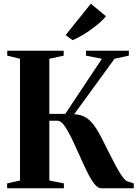

<svg xmlns="http://www.w3.org/2000/svg" viewBox="-20 -1017 747 1037"><path d="M18.5 0V-26.5L88 -42V-699.5L19 -716.5V-743H324V-716.5L246.5 -699.5V-402H332.5L530.5 -699.5L444.5 -716.5V-743H676V-716.5L598.5 -699.5L380.5 -400Q416.5 -398.5 442 -383.5Q467.5 -368.5 489.2 -338.2Q511 -308 535 -259.5Q553.5 -223 572.2 -185.5Q591 -148 608.5 -115.8Q626 -83.5 641.2 -62.5Q656.5 -41.5 668 -37.5L702.5 -26.5V0H527Q511 0 495 -17.8Q479 -35.5 463 -65Q447 -94.5 430.5 -131Q414 -167.5 397 -205Q379 -245.5 360.8 -282Q342.5 -318.5 325 -341.8Q307.5 -365 290.5 -365H246.5V-42L325 -26.5V0ZM371 -800.5 334.5 -827.5 470.5 -997 552.5 -929Q538.5 -912 517.8 -894Q497 -876 473 -858.5Q449 -841 423.5 -826Q398 -811 373 -800.5Z"/></svg>

Font: Merriweather 120pt
Style: Bold
Weight: 700
Designer: Eben Sorkin
Foundry: Eben Sorkin
Version: Version 2.100